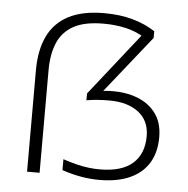

<svg xmlns="http://www.w3.org/2000/svg" viewBox="-47 -648 688 702"><g transform="rotate(5 297.0 -297.5)"><path d="M495.5 -552V-527.5L318.5 -305.5L314 -316Q327 -318.5 338.8 -319.5Q350.5 -320.5 366 -320.5Q417.5 -320.5 458.5 -303.5Q499.5 -286.5 523.5 -252.8Q547.5 -219 547.5 -167.5Q547.5 -112 523.8 -73Q500 -34 454.2 -13.5Q408.5 7 342 7Q309 7 275 1Q241 -5 205.5 -17V-57Q232.5 -48 255.8 -42.2Q279 -36.5 300.2 -34Q321.5 -31.5 340.5 -31.5Q421 -31.5 461.2 -66.8Q501.5 -102 501.5 -167.5Q501.5 -224 461.5 -254.8Q421.5 -285.5 354.5 -285.5Q333.5 -285.5 313.8 -284.2Q294 -283 270.5 -279V-304L462.5 -547L460 -526.5Q427.5 -546.5 389.8 -555Q352 -563.5 308.5 -563.5Q239 -563.5 198.5 -541Q158 -518.5 140.5 -476.5Q123 -434.5 123 -377V0H77V-373Q77 -445.5 101.2 -496.8Q125.5 -548 176.5 -575Q227.5 -602 308 -602Q366 -602 412.5 -589Q459 -576 495.5 -552Z"/></g></svg>

Font: Encode Sans SC SemiExpanded ExtraLight
Style: Regular
Weight: 250
Width: 6
Designer: Multiple Designers
Foundry: Impallari Type
Version: Version 3.002